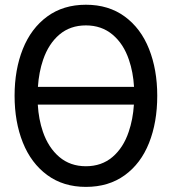

<svg xmlns="http://www.w3.org/2000/svg" viewBox="-20 -754 707 790"><path d="M333.5 15Q240.5 15 174.2 -33.8Q108 -82.5 74 -167.5Q40 -252.5 40 -360Q40 -467.5 74 -552.5Q108 -637.5 174.2 -686Q240.5 -734.5 333.5 -734.5Q427 -734.5 493.2 -686Q559.5 -637.5 593.2 -552.5Q627 -467.5 627 -360Q627 -250.5 593.2 -165.8Q559.5 -81 493.2 -33Q427 15 333.5 15ZM531.5 -396.5Q528 -457 510.5 -508Q488.5 -573.5 443.2 -611.5Q398 -649.5 333.5 -649.5Q269 -649.5 224.5 -611.8Q180 -574 157.5 -508.5Q140 -457.5 136 -396.5ZM333.5 -70Q398 -70 442.8 -108Q487.5 -146 509.5 -211.5Q527 -262.5 531 -323.5H135.5Q139 -263 156.5 -212Q179 -146.5 224 -108.2Q269 -70 333.5 -70Z"/></svg>

Font: Vela Sans Med
Style: Regular
Weight: 500
Designer: Principal design: Mikhail Sharanda - project Manrope.
Design modification: Ravid Balaliev
Foundry: Mikhail Sharanda
Version: Version 1.001